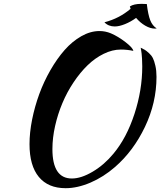

<svg xmlns="http://www.w3.org/2000/svg" viewBox="-20 -903 842 1007"><path d="M562 -728Q599.6 -711.9 638.4 -681.9Q677.2 -651.9 679.2 -636.2Q647 -643.1 613.8 -643.1Q569.3 -643.1 523.9 -620.8Q478.5 -598.6 439.5 -560.8Q400.4 -522.9 366 -471.4Q331.5 -419.9 307.4 -362.5Q283.2 -305.2 269 -242.4Q254.9 -179.7 254.9 -121.1Q254.9 33.2 356.9 33.2Q405.8 33.2 466.3 -2.7Q526.9 -38.6 575.2 -97.2Q644 -179.7 685.1 -305.2Q726.1 -430.7 726.1 -554.2Q726.1 -576.7 724.9 -595.2Q723.6 -613.8 722.7 -622.3Q721.7 -630.9 720 -640.9Q718.3 -650.9 717.8 -652.8Q731.9 -646 739.5 -641.6Q747.1 -637.2 760.7 -625Q774.4 -612.8 781.7 -598.4Q789.1 -584 794.9 -558.3Q800.8 -532.7 800.8 -500Q800.8 -364.3 740.2 -237.5Q679.7 -110.8 583 -26.9Q522.9 25.4 454.6 54.7Q386.2 84 324.2 84Q232.4 84 183.6 24.9Q134.8 -34.2 134.8 -147Q134.8 -207.5 148.4 -275.9Q162.1 -344.2 186 -409.7Q210 -475.1 244.6 -535.4Q279.3 -595.7 319.1 -640.9Q358.9 -686 406.5 -713.1Q454.1 -740.2 502 -740.2Q532.7 -740.2 562 -728ZM750 -881.8Q756.8 -825.2 768.1 -796.6Q779.3 -768.1 801.8 -753.9Q799.8 -752.9 793 -752.9Q768.6 -752.9 741.9 -768.3Q715.3 -783.7 693.8 -809.1Q666.5 -789.1 635.7 -776.6Q605 -764.2 582 -764.2Q548.3 -764.2 527.8 -786.1Q605.5 -806.2 665 -856.9Q663.1 -860.4 661.1 -869.1Q681.6 -882.8 722.2 -882.8Q743.2 -882.8 750 -881.8Z"/></svg>

Font: Kaushan Script
Style: Regular
Weight: 400
Designer: Pablo Impallari
Foundry: Pablo Impallari
Version: Version 1.002